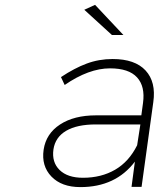

<svg xmlns="http://www.w3.org/2000/svg" viewBox="-20 -763 648 784"><path d="M158.2 -151.9Q168 -217.3 225.1 -254.6Q282.2 -292 372.1 -292H557.1L564 -342.8Q573.2 -410.2 539.6 -447Q505.9 -483.9 429.2 -483.9Q342.8 -483.9 244.1 -416L229 -448.2Q284.2 -484.9 334 -503.4Q383.8 -522 439.9 -522Q531.2 -522 574.5 -475.1Q617.7 -428.2 606 -346.2L558.1 0H517.1L530.8 -103Q452.1 1 308.1 1Q231.4 1 189.9 -42.2Q148.4 -85.4 158.2 -151.9ZM198.2 -152.8Q190.9 -100.6 223.4 -68.8Q255.9 -37.1 318.8 -37.1Q393.6 -37.1 450.2 -70.1Q506.8 -103 540 -169.9L553.2 -254.9H371.1Q294.4 -254.9 250 -228.8Q205.6 -202.6 198.2 -152.8ZM324.2 -723.1 368.2 -743.2 483.9 -620.1H437Z"/></svg>

Font: Trueno UltraLight
Style: Italic
Weight: 250
Designer: Julieta Ulanovsky
Foundry: Julieta Ulanovsky
Version: Version 3.001b | FøM Fix